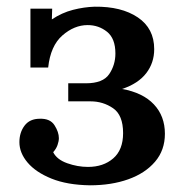

<svg xmlns="http://www.w3.org/2000/svg" viewBox="-20 -537 544 574"><path d="M249 17Q181 16 134 -3Q87 -22 62.5 -51Q38 -80 38 -112Q38 -141 53.5 -161.5Q69 -182 99 -182Q130 -183 143 -162.5Q156 -142 156 -124Q156 -115 152 -103.5Q148 -92 139 -82Q150 -60 181 -49Q212 -38 243 -38Q289 -38 318.5 -63.5Q348 -89 348 -139Q348 -193 318 -213.5Q288 -234 251 -234H184V-288H237Q288 -288 306.5 -315.5Q325 -343 325 -377Q325 -422 300 -442Q275 -462 242 -462Q202 -462 166.5 -431Q131 -400 124 -335H71V-511H136L135 -479Q165 -499 198 -507.5Q231 -516 263 -517Q343 -518 392 -485Q441 -452 441 -390Q441 -349 417 -318Q393 -287 345 -271Q407 -260 440 -225Q473 -190 473 -137Q473 -88 443.5 -53.5Q414 -19 363.5 -1Q313 17 249 17Z"/></svg>

Font: Lora SemiBold
Style: Regular
Weight: 600
Designer: Olga Karpushina, Alexei Vanyashin (Cyrillic)
Foundry: Cyreal
Version: Version 3.011; ttfautohint (v1.8.4.7-5d5b)